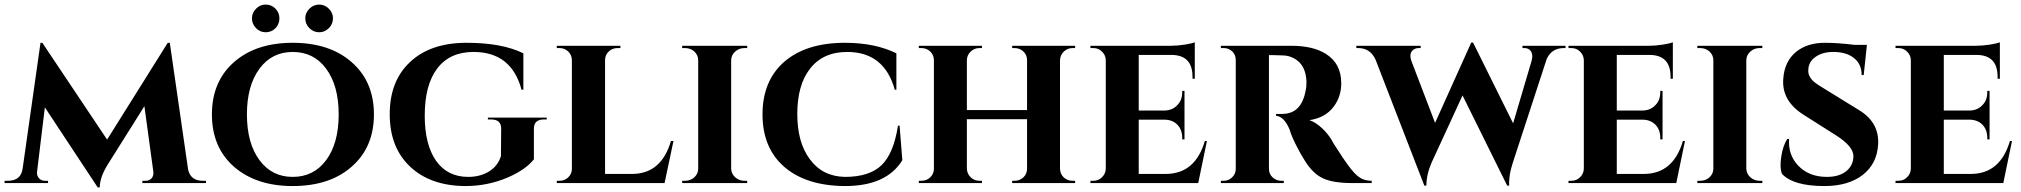

<svg xmlns="http://www.w3.org/2000/svg" viewBox="-29 -800 8832 839"><path d="M793 -59Q804 -10 857 -10H871V0H593V-10H607Q626 -10 636 -24Q643 -36 641 -50L602 -336L443 -83Q407 -26 407 19H398L167 -331L133 -50Q131 -36 139 -24Q149 -10 167 -10H181V0H-9V-10H5Q63 -10 70 -64L148 -613H156L439 -190L704 -613H713Z M1090 -677Q1072 -695 1072 -720Q1072 -744 1090 -762Q1107 -780 1132 -780Q1157 -780 1175 -762Q1192 -744 1192 -720Q1192 -695 1175 -677Q1157 -659 1132 -659Q1107 -659 1090 -677ZM1323 -677Q1305 -695 1305 -720Q1305 -744 1323 -762Q1341 -780 1366 -780Q1390 -780 1408 -762Q1426 -744 1426 -720Q1426 -695 1408 -677Q1390 -659 1366 -659Q1341 -659 1323 -677ZM1507 -529Q1605 -444 1605 -300Q1605 -156 1507 -71Q1411 13 1250 13Q1091 13 994 -71Q897 -156 897 -300Q897 -444 994 -529Q1090 -613 1250 -613Q1411 -613 1507 -529ZM1396 -100Q1451 -174 1451 -300Q1451 -426 1396 -500Q1342 -573 1250 -573Q1159 -573 1105 -500Q1050 -426 1050 -300Q1050 -174 1105 -100Q1159 -27 1250 -27Q1342 -27 1396 -100Z M2304 -104Q2269 -59 2191 -25Q2103 13 2004 13Q1853 12 1764 -71Q1674 -155 1674 -301Q1674 -447 1764 -530Q1853 -613 2010 -613Q2165 -613 2258 -567V-408H2250Q2206 -573 2040 -573Q1936 -573 1881 -500Q1827 -428 1827 -295Q1827 -169 1876 -98Q1926 -27 2017 -27Q2067 -27 2105 -49Q2147 -74 2160 -118L2161 -238Q2161 -278 2117 -278H2103V-286H2360V-278H2348Q2304 -278 2304 -238Z M2875 0H2404V-10H2416Q2439 -10 2454 -25Q2470 -40 2470 -62V-537Q2470 -559 2454 -575Q2438 -590 2416 -590H2404V-600H2682V-590H2670Q2647 -590 2631 -575Q2615 -560 2615 -537V-40H2735Q2861 -41 2903 -184H2914Z M2952 0V-10H2964Q2988 -10 3005 -25Q3022 -41 3022 -63V-537Q3022 -559 3005 -575Q2988 -590 2964 -590H2952V-600H3236V-590H3224Q3201 -590 3184 -575Q3167 -560 3166 -538V-63Q3167 -40 3184 -25Q3201 -10 3224 -10H3236V0Z M3902 -251 3914 -100Q3845 13 3663 13Q3495 12 3399 -70Q3303 -153 3303 -300Q3303 -447 3398 -530Q3494 -613 3663 -613Q3795 -613 3888 -567V-408H3881Q3835 -573 3673 -573Q3567 -573 3510 -499Q3455 -428 3455 -302Q3455 -177 3510 -104Q3565 -29 3663 -27Q3770 -27 3823 -78Q3876 -129 3895 -251Z M4658 -590Q4636 -590 4620 -575Q4604 -560 4603 -537V-62Q4604 -40 4619 -25Q4635 -10 4658 -10H4669V0H4394V-10H4404Q4427 -10 4443 -25Q4459 -40 4459 -63V-279H4196V-63Q4197 -40 4213 -25Q4229 -10 4251 -10H4262V0H3986V-10H3997Q4020 -10 4036 -25Q4052 -41 4052 -63V-537Q4052 -559 4036 -575Q4020 -590 3997 -590H3986V-600H4262V-590H4251Q4229 -590 4213 -575Q4197 -560 4196 -538V-319H4459V-537Q4459 -560 4443 -575Q4427 -590 4404 -590H4394V-600H4669V-590Z M5207 0H4736V-10H4748Q4771 -10 4786 -25Q4802 -40 4803 -62V-538Q4802 -560 4786 -575Q4771 -590 4748 -590H4736V-600H5088Q5115 -600 5148 -605Q5179 -610 5192 -615V-456H5182V-465Q5182 -559 5091 -560H4947V-317H5061Q5095 -318 5116 -341Q5137 -362 5137 -397V-403H5147V-191H5137V-198Q5137 -232 5117 -254Q5096 -276 5062 -277H4947V-40H5067Q5194 -41 5236 -184H5245Z M5613 -600Q5708 -600 5764 -565Q5832 -523 5832 -436Q5832 -378 5799 -334Q5762 -285 5693 -275Q5720 -266 5749 -239Q5773 -216 5789 -190Q5793 -182 5799 -172Q5807 -159 5816 -146Q5839 -109 5862 -78Q5891 -38 5913 -24Q5934 -10 5965 -10V0H5881Q5798 0 5754 -20Q5709 -40 5674 -96Q5654 -127 5635 -165Q5613 -209 5607 -232Q5583 -291 5547 -294V-302H5572Q5610 -302 5634 -321Q5665 -345 5676 -402Q5678 -410 5679 -419Q5680 -431 5680 -444Q5677 -509 5638 -537Q5623 -548 5604 -554Q5590 -558 5573 -558Q5558 -559 5539 -559H5516V-63Q5516 -39 5533 -24Q5549 -10 5570 -10H5581V0H5306V-10H5318Q5340 -10 5355 -25Q5371 -40 5371 -62V-538Q5371 -560 5356 -575Q5340 -590 5319 -590H5306V-600Z M6812 -600V-590H6805Q6752 -590 6730 -543L6582 -90Q6563 -33 6566 11H6557L6362 -383L6227 -90Q6204 -37 6204 11H6195L5982 -539Q5959 -590 5906 -590H5898V-600H6179V-590H6171Q6152 -590 6141 -577Q6129 -561 6138 -535L6242 -263L6400 -614H6408L6583 -261L6664 -535Q6671 -562 6660 -577Q6651 -590 6632 -590H6624V-600Z M7296 0H6825V-10H6837Q6860 -10 6875 -25Q6891 -40 6892 -62V-538Q6891 -560 6875 -575Q6860 -590 6837 -590H6825V-600H7177Q7204 -600 7237 -605Q7268 -610 7281 -615V-456H7271V-465Q7271 -559 7180 -560H7036V-317H7150Q7184 -318 7205 -341Q7226 -362 7226 -397V-403H7236V-191H7226V-198Q7226 -232 7206 -254Q7185 -276 7151 -277H7036V-40H7156Q7283 -41 7325 -184H7334Z M7388 0V-10H7400Q7424 -10 7441 -25Q7458 -41 7458 -63V-537Q7458 -559 7441 -575Q7424 -590 7400 -590H7388V-600H7672V-590H7660Q7637 -590 7620 -575Q7603 -560 7602 -538V-63Q7603 -40 7620 -25Q7637 -10 7660 -10H7672V0Z M8096 -318Q8184 -264 8178 -168Q8173 -84 8110 -35Q8047 13 7943 13Q7808 13 7758 -40Q7747 -68 7755 -117Q7762 -163 7781 -193H7789Q7784 -123 7829 -76Q7876 -27 7954 -27Q8010 -27 8041 -54Q8070 -79 8070 -118Q8070 -160 7995 -208L7853 -298Q7753 -361 7764 -461Q7770 -532 7819 -573Q7868 -613 7945 -613Q8001 -613 8075 -604H8129L8115 -472H8106Q8106 -519 8074 -545Q8041 -573 7982 -573Q7934 -573 7904 -551Q7874 -530 7873 -495Q7871 -470 7890 -450Q7902 -437 7937 -416Z M8725 0H8254V-10H8266Q8289 -10 8304 -25Q8320 -40 8321 -62V-538Q8320 -560 8304 -575Q8289 -590 8266 -590H8254V-600H8606Q8633 -600 8666 -605Q8697 -610 8710 -615V-456H8700V-465Q8700 -559 8609 -560H8465V-317H8579Q8613 -318 8634 -341Q8655 -362 8655 -397V-403H8665V-191H8655V-198Q8655 -232 8635 -254Q8614 -276 8580 -277H8465V-40H8585Q8712 -41 8754 -184H8763Z"/></svg>

Font: Cinzel Bold(RUS BY LYAJKA)
Style: Regular
Weight: 700
Designer: Natanael Gama
Version: Version 1.001;PS 001.001;hotconv 1.0.56;makeotf.lib2.0.21325